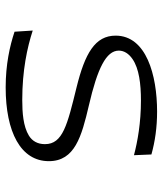

<svg xmlns="http://www.w3.org/2000/svg" viewBox="30 -581 560 660"><g transform="rotate(90 310.0 -251.0)"><path d="M363.5 -511C238.5 -511 102.5 -474 102.5 -368.5C102.5 -298 163 -263 281 -234C409 -202.5 475.5 -187 475.5 -125.5C475.5 -100.5 465 -82 446.5 -70.5C414 -50.5 366 -47.5 323.5 -47.5C222 -47.5 143.5 -64.5 85 -83.5L89 -21C138.5 -4.5 202 9.5 280.5 9.5C433.5 9.5 534 -42 534 -139C534 -228 449.5 -251.5 342.5 -276.5C215 -306 154 -336 154 -379.5C154 -397 164 -413.5 183 -426.5C215.5 -449 268.5 -455.5 325.5 -455.5C402 -455.5 466 -444 513.5 -431.5L511 -491.5C466 -504 418 -511 363.5 -511Z"/></g></svg>

Font: Monaspace Argon ExtraLight
Style: Regular
Weight: 200
Designer: Riley Cran & the Lettermatic Team
Foundry: Lettermatic
Version: Version 1.000 (Monaspace Argon)